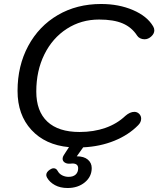

<svg xmlns="http://www.w3.org/2000/svg" viewBox="-20 -730 803 963"><path d="M754 -578Q754 -561 738.5 -547Q723 -533 705 -533Q693 -533 683 -538Q673 -543 668 -551Q641 -593 595.5 -612.5Q550 -632 477 -632Q387 -632 315 -585.5Q243 -539 202.5 -457Q162 -375 162 -271Q162 -172 217.5 -120Q273 -68 379 -68Q450 -68 508.5 -88.5Q567 -109 609 -149Q632 -169 654 -169Q668 -169 678 -159Q688 -149 688 -135Q688 -117 673 -102Q625 -53 553.5 -24Q482 5 397 9L395 12L365 54Q401 54 420.5 70.5Q440 87 440 113Q440 156 405.5 184.5Q371 213 319 213Q282 213 255.5 198.5Q229 184 216 161Q212 153 212 148Q212 133 230 121Q240 114 249 114Q262 114 269 127Q277 142 292 149.5Q307 157 324 157Q347 157 359.5 145.5Q372 134 372 114Q372 90 343 90Q336 90 331 91Q315 92 304.5 85Q294 78 294 66Q294 57 300 48L326 8Q207 -3 137.5 -78.5Q68 -154 68 -274Q68 -400 121.5 -499.5Q175 -599 270 -654.5Q365 -710 487 -710Q576 -710 647 -679.5Q718 -649 748 -598Q754 -588 754 -578Z"/></svg>

Font: Kodchasan Medium
Style: Italic
Weight: 500
Italic angle: -10°
Version: Version 1.000; ttfautohint (v1.6)